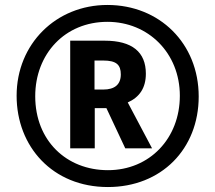

<svg xmlns="http://www.w3.org/2000/svg" viewBox="-20 -744 868 774"><path d="M415 10C630 10 781 -143 781 -355C781 -569 623 -724 413 -724C206 -724 47 -567 47 -358C47 -153 192 10 415 10ZM415 -58C248 -58 122 -177 122 -356C122 -527 242 -656 413 -656C578 -656 705 -530 705 -358C705 -187 584 -58 415 -58ZM263 -146H362V-308H409L485 -146H593L495 -331C542 -352 568 -389 568 -447C568 -534 513 -580 402 -580H263ZM396 -383H361V-500H396C449 -500 467 -483 467 -444C467 -403 442 -383 396 -383Z"/></svg>

Font: Noto Sans Malayalam Condensed ExtraBold
Style: Regular
Weight: 800
Width: 3
Designer: Jelle Bosma - Monotype Design Team
Foundry: Monotype Imaging Inc.
Version: Version 2.104